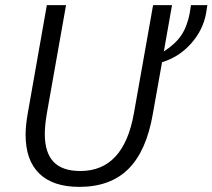

<svg xmlns="http://www.w3.org/2000/svg" viewBox="-20 -720 830 750"><path d="M790 -700 785 -668Q773 -602 726 -549.5Q679 -497 613 -477L577 -275Q552 -130 481.5 -60Q411 10 290 10Q187 10 133.5 -42Q80 -94 80 -193Q80 -229 88 -275L163 -700H238L163 -277Q155 -229 155 -197Q155 -124 189 -88Q223 -52 294 -52Q463 -52 503 -277L578 -700H652L620 -519Q665 -548 688 -582Q711 -616 721 -668L726 -700Z"/></svg>

Font: Sarabun Light
Style: Italic
Weight: 300
Italic angle: -10°
Designer: Suppakit Chalermlarp | Katatrad Co.,Ltd.
Foundry: Cadson Demak Co.,Ltd.
Version: Version 1.000; ttfautohint (v1.6)